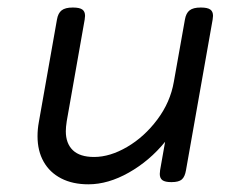

<svg xmlns="http://www.w3.org/2000/svg" viewBox="-20 -476 640 507"><path d="M542.5 -434.1Q542.5 -432.1 541.5 -424.3L471.2 -26.9Q468.3 -9.3 460.2 -2.2Q452.1 4.9 433.1 4.9H432.1Q416 4.9 408.9 -0.2Q401.9 -5.4 401.9 -16.6Q401.9 -19 402.8 -26.9L416 -101.6Q375 -51.3 320.3 -20.3Q265.6 10.7 213.4 10.7Q171.9 10.7 141.6 -4.9Q111.3 -20.5 95.2 -49.1Q79.1 -77.6 79.1 -116.2Q79.1 -134.8 82.5 -153.3L130.4 -424.3Q133.3 -441.4 142.8 -448.7Q152.3 -456.1 171.9 -456.1H172.9Q189.9 -456.1 197.3 -450.9Q204.6 -445.8 204.6 -434.1Q204.6 -432.1 203.6 -424.3L156.2 -155.8Q153.8 -140.1 153.8 -129.4Q153.8 -97.2 172.4 -79.3Q190.9 -61.5 228.5 -61.5Q270.5 -61.5 315.9 -88.1Q361.3 -114.7 395.5 -160.4Q429.7 -206.1 439 -259.8L468.3 -424.3Q471.2 -441.4 480.7 -448.7Q490.2 -456.1 509.8 -456.1H510.7Q527.8 -456.1 535.2 -450.9Q542.5 -445.8 542.5 -434.1Z"/></svg>

Font: Courier Prime Sans
Style: Italic
Weight: 400
Italic angle: -10°
Designer: Alan Dague-Greene
Foundry: Quote-Unquote Apps
Version: Version 3.020